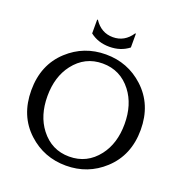

<svg xmlns="http://www.w3.org/2000/svg" viewBox="-162 -1079 1167 1229"><g transform="rotate(20 421.5 -464.5)"><path d="M290.5 -937.5H295.4Q342.8 -865.7 422.4 -865.7Q502 -865.7 549.3 -937.5H554.2V-843.3Q499.5 -800.3 422.4 -800.3Q345.2 -800.3 290.5 -843.3ZM163.6 -89.4Q48.8 -194.8 48.8 -368.7Q48.8 -542.5 163.6 -647.9Q271.5 -747.1 420.9 -747.1Q570.3 -747.1 678.2 -647.9Q793.9 -541.5 793.9 -368.7Q793.9 -195.8 678.2 -89.4Q570.3 9.8 420.9 9.8Q271.5 9.8 163.6 -89.4ZM420.9 -51.8Q542 -51.8 617.2 -149.4Q684.1 -236.3 684.1 -368.7Q684.1 -501 617.2 -587.9Q542 -685.5 420.9 -685.5Q300.8 -685.5 225.6 -587.9Q158.7 -501 158.7 -368.7Q158.7 -236.3 225.6 -149.4Q300.8 -51.8 420.9 -51.8Z"/></g></svg>

Font: Classica
Style: Book
Weight: 400
Designer: Wojciech Kalinowski "wmk69" (wmk69@o2.pl)
Foundry: Wojciech Kalinowski "wmk69" (wmk69@o2.pl)
Version: Version 2.1.1; 2021-05-14